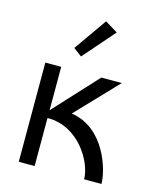

<svg xmlns="http://www.w3.org/2000/svg" viewBox="-111 -810 730 888"><g transform="rotate(15 254.5 -366.0)"><path d="M286 -732 176 -575 216 -545 347 -695ZM64 -475V0H140V-230H143C289 -230 376 -84 377 0H460C460 -68 405 -255 243 -279L430 -475H332L140 -267V-475Z"/></g></svg>

Font: Mint Spirit
Style: Regular
Weight: 400
Designer: HARENDAL Hirwen
Foundry: Arkandis Digital Foundry.
Version: Version 1.004;FFEdit